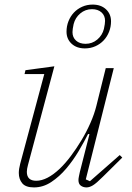

<svg xmlns="http://www.w3.org/2000/svg" viewBox="-20 -805 577 837"><path d="M128 12Q92 12 77 -6Q62 -24 62 -51Q62 -68 68 -91L173 -482H87L91 -499L217 -516L102 -86Q97 -68 97 -56Q97 -17 138 -17Q185 -17 241 -70Q265 -93 289 -125Q313 -157 335 -193.5Q357 -230 374 -268.5Q391 -307 400 -343L441 -508H476L354 -23L372 -15L502 -129L513 -118L429 -35Q400 -6 385 3Q370 12 357 12Q343 12 332.5 4.5Q322 -3 322 -20Q322 -26 324 -36Q326 -46 328 -55L370 -220L364 -221Q347 -187 323 -146.5Q299 -106 269 -70.5Q239 -35 203.5 -11.5Q168 12 128 12ZM353 -614Q382 -614 404 -632.5Q426 -651 433 -679Q438 -702 438 -714Q438 -737 422.5 -751Q407 -765 381 -765Q352 -765 330 -746.5Q308 -728 301 -700Q296 -677 296 -665Q296 -642 311.5 -628Q327 -614 353 -614ZM350 -594Q314 -594 292 -614.5Q270 -635 270 -667Q270 -691 278.5 -712.5Q287 -734 302 -750Q317 -766 338 -775.5Q359 -785 384 -785Q420 -785 442 -764.5Q464 -744 464 -712Q464 -688 455.5 -666.5Q447 -645 432 -629Q417 -613 396 -603.5Q375 -594 350 -594Z"/></svg>

Font: IBM Plex Serif ExtraLight
Style: Italic
Weight: 200
Italic angle: -14°
Designer: Mike Abbink, Paul van der Laan, Pieter van Rosmalen
Foundry: Bold Monday
Version: Version 2.5